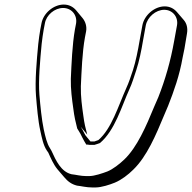

<svg xmlns="http://www.w3.org/2000/svg" viewBox="-20 -736 842 843"><path d="M162 -633 157 -607C154 -589 150 -564 148 -543C141 -470 133 -380 138 -316C142 -268 147 -206 157 -162C164 -130 170 -99 185 -76C188 -71 191 -68 192 -66C203 -42 214 -15 232 7L262 42C277 60 294 73 318 79C337 81 359 87 384 87H400C425 87 462 75 484 66C513 54 543 31 565 9C625 -49 664 -142 701 -231L718 -271C744 -337 768 -404 782 -484C786 -503 789 -516 790 -523L801 -589C805 -612 800 -633 787 -648L757 -683C744 -698 726 -708 703 -708C658 -708 613 -669 605 -624L593 -558C586 -516 576 -466 564 -429C554 -399 546 -374 534 -348C499 -270 470 -171 412 -121C407 -119 401 -117 395 -115H377L355 -142L348 -155C345 -162 340 -170 334 -180L363 -145C356 -171 350 -195 346 -227C340 -269 334 -312 335 -357C338 -421 341 -506 353 -572L358 -598C362 -620 355 -641 343 -656L314 -691C301 -706 283 -716 260 -716C215 -716 170 -678 162 -633ZM372 -100H395C404 -103 412 -105 419 -108C485 -164 513 -267 548 -344C561 -372 568 -398 578 -427C591 -466 601 -516 608 -558L620 -624C627 -661 664 -693 701 -693C738 -693 764 -661 757 -624L745 -558C729 -467 705 -385 675 -309L658 -270C621 -180 582 -90 526 -36C505 -16 476 7 451 17C430 25 394 37 373 37H357C335 37 313 31 294 29C248 18 226 -30 206 -74C204 -78 202 -81 199 -86C186 -106 179 -136 172 -168C163 -211 157 -272 153 -320C148 -382 156 -471 163 -544C165 -564 169 -589 172 -607L177 -633C183 -670 220 -701 257 -701C294 -701 320 -670 314 -633L309 -607C297 -538 294 -455 291 -390C290 -344 296 -300 302 -258C306 -225 312 -199 319 -172C325 -162 331 -153 334 -147L341 -133C346 -122 353 -111 359 -101H366C368 -101 370 -100 372 -100Z"/></svg>

Font: Blanket
Style: PosterObl
Weight: 900
Foundry: Cannot Into Space Fonts
Version: Version 0.9